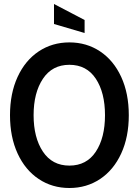

<svg xmlns="http://www.w3.org/2000/svg" viewBox="-20 -926 694 960"><path d="M30 -350Q30 -459 68 -541.5Q106 -624 173.5 -669Q241 -714 327 -714Q413 -714 480.5 -669Q548 -624 586 -541.5Q624 -459 624 -350Q624 -241 586 -158.5Q548 -76 480.5 -31Q413 14 327 14Q241 14 173.5 -31Q106 -76 68 -158.5Q30 -241 30 -350ZM505 -350Q505 -463 459 -532.5Q413 -602 327 -602Q241 -602 194.5 -532Q148 -462 148 -350Q148 -238 194.5 -168Q241 -98 327 -98Q413 -98 459 -167.5Q505 -237 505 -350ZM250 -806V-906L403 -826V-761Z"/></svg>

Font: Cabin Condensed SemiBold
Style: Regular
Weight: 600
Width: 3
Designer: Pablo Impallari
Foundry: Pablo Impallari. http://www.impallari.com Igino Marini. http://www.ikern.com
Version: Version 2.200